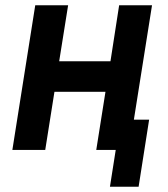

<svg xmlns="http://www.w3.org/2000/svg" viewBox="-20 -570 640 730"><path d="M27 0H152L187 -221H381L346 0H420L398 140H507L547 -115H489L558 -550H433L400 -337H205L239 -550H114Z"/></svg>

Font: JetBrains Mono
Style: Bold Italic
Weight: 558
Italic angle: -9°
Monospace: yes
Designer: Philipp Nurullin, Konstantin Bulenkov
Foundry: JetBrains
Version: Version 2.305